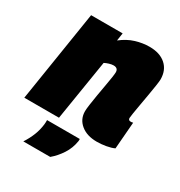

<svg xmlns="http://www.w3.org/2000/svg" viewBox="-186 -683 943 1007"><g transform="rotate(30 285.0 -179.5)"><path d="M79 -550H270L263 -503Q302 -534 344.5 -547Q387 -560 428 -560Q491 -560 527 -528Q563 -496 563 -440Q563 -430 559 -403Q555 -376 549 -341.5Q543 -307 537 -273Q531 -239 527 -214.5Q523 -190 523 -184Q523 -170 538 -170Q546 -170 552 -172L539 -9Q520 0 491.5 5Q463 10 436 10Q376 10 339.5 -20Q303 -50 303 -98Q303 -112 307 -139.5Q311 -167 316.5 -200.5Q322 -234 328 -266Q334 -298 337.5 -322.5Q341 -347 341 -355Q341 -381 313 -381Q302 -381 287 -376.5Q272 -372 261 -366L202 0H-8ZM154 42H352Q353 47 352 55Q345 100 321 137Q297 174 265 201H102Q123 169 136 136Q149 103 153 68Q154 61 154 54.5Q154 48 154 42Z"/></g></svg>

Font: Georama Black
Style: Italic
Weight: 900
Italic angle: -9°
Designer: Jean-Baptiste Levee
Foundry: Production Type
Version: Version 1.000